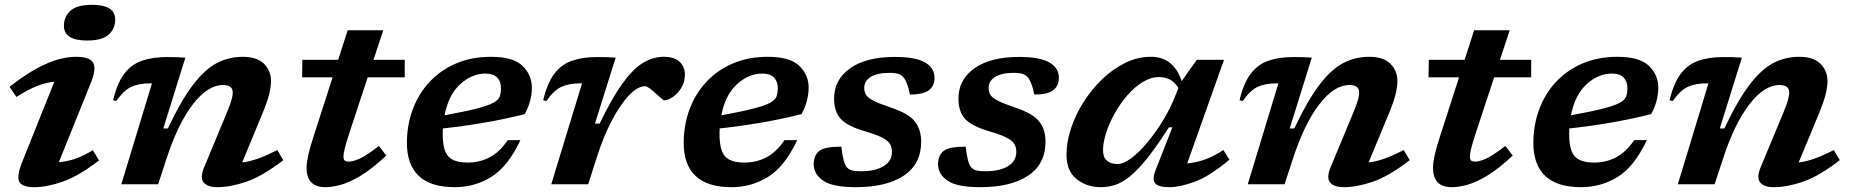

<svg xmlns="http://www.w3.org/2000/svg" viewBox="-20 -764 7664 796"><path d="M245 -657Q245 -695 272 -719.5Q299 -744 362 -744Q457.5 -744 457.5 -683Q457.5 -645 430.5 -620.5Q403.5 -596 341 -596Q245 -596 245 -657ZM73 -95 205.5 -425.5Q170.5 -422 133 -407.2Q95.5 -392.5 48 -362L19.5 -404Q85 -455 135.2 -481.8Q185.5 -508.5 224.5 -518.5Q263.5 -528.5 295 -528.5Q353 -528.5 366.5 -503.2Q380 -478 357 -421.5L224 -91.5Q259 -94.5 293.2 -106.2Q327.5 -118 365 -141.5L390.5 -99Q307 -34.5 240.8 -11.2Q174.5 12 121.5 12Q73 12 60.2 -10Q47.5 -32 73 -95Z M462 -345 449 -348.5Q465.5 -419 495 -458Q524.5 -497 568.5 -512.2Q612.5 -527.5 672 -527.5Q693.5 -527.5 709.5 -527Q725.5 -526.5 748.5 -525L657 -231.5H676Q731 -348 780.2 -412.5Q829.5 -477 879.2 -502.8Q929 -528.5 986 -528.5Q1046 -528.5 1074.8 -499.2Q1103.5 -470 1103.5 -427.5Q1103.5 -405.5 1096.2 -374.8Q1089 -344 1068 -293L984 -90.5Q1014.5 -94 1049.2 -106.2Q1084 -118.5 1129.5 -142L1154.5 -100Q1067.5 -33 1001.2 -10.5Q935 12 880.5 12Q841 12 824.8 -7.2Q808.5 -26.5 825.5 -68.5L922 -300.5Q936 -335 940.5 -352.2Q945 -369.5 945 -380.5Q945 -411.5 904.5 -411.5Q841.5 -411.5 779.8 -331.8Q718 -252 670.5 -106.5L635.5 0H483L610 -418.5H604Q555.5 -418.5 524 -403.8Q492.5 -389 462 -345Z M1429 -214.5Q1414.5 -170.5 1409.2 -148.2Q1404 -126 1404 -116Q1404 -102.5 1409.5 -98.2Q1415 -94 1426 -94Q1442.5 -94 1470 -105.8Q1497.5 -117.5 1551 -159L1581.5 -119Q1523 -64.5 1476.5 -36.2Q1430 -8 1393.5 2Q1357 12 1329 12Q1251 12 1251 -68.5Q1251 -89.5 1257.8 -120.2Q1264.5 -151 1280 -198.5L1359 -443.5H1232.5L1233.5 -516H1382L1421.5 -638.5H1569L1528.5 -516H1658V-443.5H1504.5Z M2137.5 -183Q2086 -73.5 2017 -30.8Q1948 12 1865 12Q1765 12 1716 -34.8Q1667 -81.5 1667 -171Q1667 -245 1691 -310Q1715 -375 1760.5 -424Q1806 -473 1870.5 -500.8Q1935 -528.5 2015.5 -528.5Q2107.5 -528.5 2146.2 -491Q2185 -453.5 2185 -400.5Q2185 -374.5 2177.8 -346.2Q2170.5 -318 2155.5 -291Q2071.5 -269.5 1983.8 -254.8Q1896 -240 1816 -231.5Q1815.5 -220.5 1815.5 -209Q1815.5 -141 1838.8 -115.5Q1862 -90 1919 -90Q1967.5 -90 2009 -111.2Q2050.5 -132.5 2085 -183ZM1993 -459Q1936.5 -459 1888 -415Q1839.5 -371 1823 -286Q1908 -301.5 1955.8 -313.8Q2003.5 -326 2025 -337.8Q2046.5 -349.5 2051.8 -364Q2057 -378.5 2057 -399Q2057 -426.5 2041 -442.8Q2025 -459 1993 -459Z M2393 -418.5H2387Q2338.5 -418.5 2307 -403.8Q2275.5 -389 2245 -345L2232 -348.5Q2248.5 -419 2278 -458Q2307.5 -497 2351.5 -512.2Q2395.5 -527.5 2455 -527.5Q2479.5 -527.5 2496.2 -527Q2513 -526.5 2532.5 -525L2446.5 -251.5H2466Q2516 -355.5 2559.2 -416Q2602.5 -476.5 2644.2 -502.5Q2686 -528.5 2731.5 -528.5Q2777 -528.5 2798.2 -507.2Q2819.5 -486 2819.5 -454.5Q2819.5 -423 2804.2 -399Q2789 -375 2768.8 -361.5Q2748.5 -348 2733.5 -348Q2730.5 -348 2720 -357.8Q2709.5 -367.5 2697 -378Q2685 -389 2673.2 -397.8Q2661.5 -406.5 2654.5 -406.5Q2623.5 -406.5 2587.2 -368.2Q2551 -330 2516.2 -263.8Q2481.5 -197.5 2454.5 -112.5L2418.5 0H2265.5Z M3285 -183Q3233.5 -73.5 3164.5 -30.8Q3095.5 12 3012.5 12Q2912.5 12 2863.5 -34.8Q2814.5 -81.5 2814.5 -171Q2814.5 -245 2838.5 -310Q2862.5 -375 2908 -424Q2953.5 -473 3018 -500.8Q3082.5 -528.5 3163 -528.5Q3255 -528.5 3293.8 -491Q3332.5 -453.5 3332.5 -400.5Q3332.5 -374.5 3325.2 -346.2Q3318 -318 3303 -291Q3219 -269.5 3131.2 -254.8Q3043.5 -240 2963.5 -231.5Q2963 -220.5 2963 -209Q2963 -141 2986.2 -115.5Q3009.5 -90 3066.5 -90Q3115 -90 3156.5 -111.2Q3198 -132.5 3232.5 -183ZM3140.5 -459Q3084 -459 3035.5 -415Q2987 -371 2970.5 -286Q3055.5 -301.5 3103.2 -313.8Q3151 -326 3172.5 -337.8Q3194 -349.5 3199.2 -364Q3204.5 -378.5 3204.5 -399Q3204.5 -426.5 3188.5 -442.8Q3172.5 -459 3140.5 -459Z M3468 -156Q3475.5 -86.5 3491.5 -69.5Q3501 -60 3514.2 -57Q3527.5 -54 3549 -54Q3608 -54 3643 -74.8Q3678 -95.5 3678 -134.5Q3678 -153.5 3669.5 -167.5Q3661 -181.5 3636.8 -193.8Q3612.5 -206 3565 -220Q3493 -241 3465.5 -271.2Q3438 -301.5 3438 -355Q3438 -434 3504.5 -481Q3571 -528 3689.5 -528Q3775 -528 3814.8 -505.2Q3854.5 -482.5 3854.5 -441Q3854.5 -408.5 3831.2 -390.2Q3808 -372 3752.5 -372Q3740.5 -431.5 3721 -448Q3711 -456.5 3698.5 -459.2Q3686 -462 3668 -462Q3617.5 -462 3590.2 -445.2Q3563 -428.5 3563 -399.5Q3563 -383.5 3570.2 -371.2Q3577.5 -359 3601 -346.8Q3624.5 -334.5 3673.5 -318Q3747 -293.5 3773 -260.2Q3799 -227 3799 -176.5Q3799 -84 3727.2 -36Q3655.5 12 3528.5 12Q3431.5 12 3392.5 -15.2Q3353.5 -42.5 3353.5 -83Q3353.5 -119.5 3376 -137.8Q3398.5 -156 3468 -156Z M3983.5 -156Q3991 -86.5 4007 -69.5Q4016.5 -60 4029.8 -57Q4043 -54 4064.5 -54Q4123.5 -54 4158.5 -74.8Q4193.5 -95.5 4193.5 -134.5Q4193.5 -153.5 4185 -167.5Q4176.5 -181.5 4152.2 -193.8Q4128 -206 4080.5 -220Q4008.5 -241 3981 -271.2Q3953.5 -301.5 3953.5 -355Q3953.5 -434 4020 -481Q4086.5 -528 4205 -528Q4290.5 -528 4330.2 -505.2Q4370 -482.5 4370 -441Q4370 -408.5 4346.8 -390.2Q4323.5 -372 4268 -372Q4256 -431.5 4236.5 -448Q4226.5 -456.5 4214 -459.2Q4201.5 -462 4183.5 -462Q4133 -462 4105.8 -445.2Q4078.5 -428.5 4078.5 -399.5Q4078.5 -383.5 4085.8 -371.2Q4093 -359 4116.5 -346.8Q4140 -334.5 4189 -318Q4262.5 -293.5 4288.5 -260.2Q4314.5 -227 4314.5 -176.5Q4314.5 -84 4242.8 -36Q4171 12 4044 12Q3947 12 3908 -15.2Q3869 -42.5 3869 -83Q3869 -119.5 3891.5 -137.8Q3914 -156 3983.5 -156Z M4771.5 -60.5 4840.5 -236H4826Q4775.5 -157 4736 -107.8Q4696.5 -58.5 4664.2 -32.5Q4632 -6.5 4602.8 2.8Q4573.5 12 4543.5 12Q4485.5 12 4443.5 -21.5Q4401.5 -55 4401.5 -122.5Q4401.5 -174.5 4420 -231Q4438.5 -287.5 4471.8 -340.2Q4505 -393 4549.2 -435.5Q4593.5 -478 4644.8 -503.2Q4696 -528.5 4751 -528.5Q4846 -528.5 4879 -427.5L4941.5 -516H5054.5L4902 -86.5Q4937.5 -89.5 4974 -102.2Q5010.5 -115 5052 -142L5077 -102Q4995.5 -33.5 4933.8 -10.8Q4872 12 4828 12Q4783 12 4769.2 -4.2Q4755.5 -20.5 4771.5 -60.5ZM4553 -141Q4553 -112 4568.8 -98Q4584.5 -84 4612.5 -84Q4638.5 -84 4671.5 -109.2Q4704.5 -134.5 4738.8 -175.8Q4773 -217 4802.8 -266.5Q4832.5 -316 4851.5 -364.5L4865.5 -399Q4849 -425 4829 -434.8Q4809 -444.5 4785.5 -444.5Q4751 -444.5 4717.2 -423.8Q4683.5 -403 4654 -369Q4624.5 -335 4601.8 -294.5Q4579 -254 4566 -213.8Q4553 -173.5 4553 -141Z M5132 -345 5119 -348.5Q5135.5 -419 5165 -458Q5194.5 -497 5238.5 -512.2Q5282.5 -527.5 5342 -527.5Q5363.5 -527.5 5379.5 -527Q5395.5 -526.5 5418.5 -525L5327 -231.5H5346Q5401 -348 5450.2 -412.5Q5499.5 -477 5549.2 -502.8Q5599 -528.5 5656 -528.5Q5716 -528.5 5744.8 -499.2Q5773.5 -470 5773.5 -427.5Q5773.5 -405.5 5766.2 -374.8Q5759 -344 5738 -293L5654 -90.5Q5684.5 -94 5719.2 -106.2Q5754 -118.5 5799.5 -142L5824.5 -100Q5737.5 -33 5671.2 -10.5Q5605 12 5550.5 12Q5511 12 5494.8 -7.2Q5478.5 -26.5 5495.5 -68.5L5592 -300.5Q5606 -335 5610.5 -352.2Q5615 -369.5 5615 -380.5Q5615 -411.5 5574.5 -411.5Q5511.5 -411.5 5449.8 -331.8Q5388 -252 5340.5 -106.5L5305.5 0H5153L5280 -418.5H5274Q5225.5 -418.5 5194 -403.8Q5162.5 -389 5132 -345Z M6099 -214.5Q6084.5 -170.5 6079.2 -148.2Q6074 -126 6074 -116Q6074 -102.5 6079.5 -98.2Q6085 -94 6096 -94Q6112.5 -94 6140 -105.8Q6167.5 -117.5 6221 -159L6251.5 -119Q6193 -64.5 6146.5 -36.2Q6100 -8 6063.5 2Q6027 12 5999 12Q5921 12 5921 -68.5Q5921 -89.5 5927.8 -120.2Q5934.5 -151 5950 -198.5L6029 -443.5H5902.5L5903.5 -516H6052L6091.5 -638.5H6239L6198.5 -516H6328V-443.5H6174.5Z M6807.5 -183Q6756 -73.5 6687 -30.8Q6618 12 6535 12Q6435 12 6386 -34.8Q6337 -81.5 6337 -171Q6337 -245 6361 -310Q6385 -375 6430.5 -424Q6476 -473 6540.5 -500.8Q6605 -528.5 6685.5 -528.5Q6777.5 -528.5 6816.2 -491Q6855 -453.5 6855 -400.5Q6855 -374.5 6847.8 -346.2Q6840.5 -318 6825.5 -291Q6741.5 -269.5 6653.8 -254.8Q6566 -240 6486 -231.5Q6485.5 -220.5 6485.5 -209Q6485.5 -141 6508.8 -115.5Q6532 -90 6589 -90Q6637.5 -90 6679 -111.2Q6720.5 -132.5 6755 -183ZM6663 -459Q6606.5 -459 6558 -415Q6509.5 -371 6493 -286Q6578 -301.5 6625.8 -313.8Q6673.5 -326 6695 -337.8Q6716.5 -349.5 6721.8 -364Q6727 -378.5 6727 -399Q6727 -426.5 6711 -442.8Q6695 -459 6663 -459Z M6915 -345 6902 -348.5Q6918.5 -419 6948 -458Q6977.5 -497 7021.5 -512.2Q7065.5 -527.5 7125 -527.5Q7146.5 -527.5 7162.5 -527Q7178.5 -526.5 7201.5 -525L7110 -231.5H7129Q7184 -348 7233.2 -412.5Q7282.5 -477 7332.2 -502.8Q7382 -528.5 7439 -528.5Q7499 -528.5 7527.8 -499.2Q7556.5 -470 7556.5 -427.5Q7556.5 -405.5 7549.2 -374.8Q7542 -344 7521 -293L7437 -90.5Q7467.5 -94 7502.2 -106.2Q7537 -118.5 7582.5 -142L7607.5 -100Q7520.5 -33 7454.2 -10.5Q7388 12 7333.5 12Q7294 12 7277.8 -7.2Q7261.5 -26.5 7278.5 -68.5L7375 -300.5Q7389 -335 7393.5 -352.2Q7398 -369.5 7398 -380.5Q7398 -411.5 7357.5 -411.5Q7294.5 -411.5 7232.8 -331.8Q7171 -252 7123.5 -106.5L7088.5 0H6936L7063 -418.5H7057Q7008.5 -418.5 6977 -403.8Q6945.5 -389 6915 -345Z"/></svg>

Font: Newsreader 6pt SemiBold
Style: Italic
Weight: 600
Italic angle: -17°
Designer: Hugues Gentile
Foundry: Production Type
Version: Version 1.003; ttfautohint (v1.8.3)